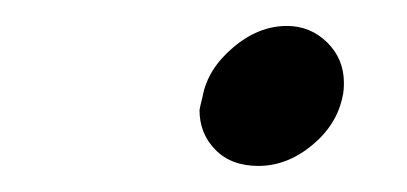

<svg xmlns="http://www.w3.org/2000/svg" viewBox="-20 -332 314 148"><path d="M179.2 -204.1Q158.2 -204.1 146 -216.6Q133.8 -229 133.8 -247.1Q133.8 -248 136.2 -257.8Q140.1 -278.8 159.7 -295.4Q179.2 -312 201.2 -312Q219.2 -312 232.2 -299.3Q245.1 -286.6 245.1 -268.1Q245.1 -261.7 244.1 -257.8Q239.7 -235.8 220.5 -220Q201.2 -204.1 179.2 -204.1Z"/></svg>

Font: Linux Libertine G
Style: Semibold Italic
Weight: 600
Italic angle: -11.5°
Designer: Philipp H. Poll
Foundry: Philipp H. Poll
Version: Version 5.1.1